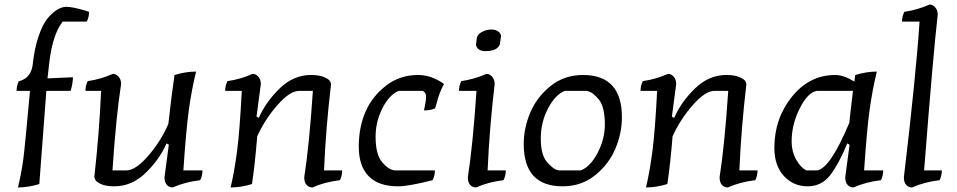

<svg xmlns="http://www.w3.org/2000/svg" viewBox="-20 -810 4213 845"><path d="M301 -470Q301 -446 291 -410H184L153 0Q104 15 59 15Q75 -52 82.5 -109Q90 -166 112 -410H53Q53 -433 63 -453Q68 -453 79 -458Q90 -463 98 -470Q117 -487 123 -519Q131 -595 149.5 -649.5Q168 -704 190 -730Q233 -780 272 -780Q298 -780 354 -764L372 -758Q372 -735 362 -715H256Q211 -658 197 -534L189 -465Z M871 -60Q871 -37 861 -17Q794 -9 740 15Q725 15 714.5 4Q704 -7 704 -30L723 -173L713 -179Q682 -108 621 -49Q560 10 483 10Q446 10 424 0Q402 -10 399 -20L395 -30Q417 -227 425 -410H356Q356 -433 366 -453Q423 -461 477 -485Q491 -485 502 -472.5Q513 -460 513 -440Q491 -300 475 -60H536Q577 -60 633 -125Q689 -190 721 -265Q735 -393 748 -480Q798 -495 843 -495Q824 -418 811.5 -329Q799 -240 787 -60Z M971 -410Q971 -433 981 -453Q1038 -461 1092 -485Q1106 -485 1117 -472.5Q1128 -460 1128 -440L1109 -297L1119 -291Q1150 -362 1211 -421Q1272 -480 1349 -480Q1386 -480 1408 -470Q1430 -460 1434 -450L1437 -440Q1414 -247 1406 -60H1486Q1486 -37 1476 -17Q1409 -9 1355 15Q1340 15 1329.5 4Q1319 -7 1319 -30Q1341 -170 1357 -410H1296Q1256 -410 1201 -347.5Q1146 -285 1112 -210Q1102 -86 1089 0Q1040 15 995 15Q1011 -52 1023 -142Q1035 -232 1044 -410Z M1894 -60Q1894 -37 1884 -17Q1778 10 1732 10Q1646 10 1602.5 -34.5Q1559 -79 1559 -164.5Q1559 -250 1588.5 -318Q1618 -386 1679 -433Q1740 -480 1819 -480Q1857 -480 1888.5 -466Q1920 -452 1934 -440Q1913 -403 1900 -350L1895 -333Q1875 -324 1846 -324Q1855 -364 1855 -384Q1855 -404 1840 -410H1735Q1694 -394 1663.5 -334.5Q1633 -275 1633 -208Q1633 -130 1662 -96Q1687 -67 1708 -62L1716 -60Z M2000 -410Q2000 -433 2010 -453Q2067 -461 2121 -485Q2135 -485 2146 -472.5Q2157 -460 2157 -440Q2134 -245 2126 -60H2206Q2206 -37 2196 -17Q2129 -9 2075 15Q2060 15 2049.5 4Q2039 -7 2039 -30Q2061 -170 2077 -410ZM2185 -651 2180 -615Q2169 -585 2116 -585Q2096 -585 2085.5 -594Q2075 -603 2075 -615L2079 -646Q2084 -661 2103 -670.5Q2122 -680 2142 -680Q2162 -680 2173.5 -671Q2185 -662 2185 -651Z M2432 -62 2440 -60H2536Q2578 -76 2610 -137Q2642 -198 2642 -262Q2642 -341 2614 -374Q2589 -403 2570 -408L2562 -410H2466Q2424 -394 2392 -333Q2360 -272 2360 -200.5Q2360 -129 2386.5 -98Q2413 -67 2432 -62ZM2456 10Q2285 10 2285 -176Q2285 -246 2313.5 -314Q2342 -382 2402.5 -431Q2463 -480 2546 -480Q2717 -480 2717 -294Q2717 -224 2688.5 -156Q2660 -88 2599.5 -39Q2539 10 2456 10Z M2799 -410Q2799 -433 2809 -453Q2866 -461 2920 -485Q2934 -485 2945 -472.5Q2956 -460 2956 -440L2937 -297L2947 -291Q2978 -362 3039 -421Q3100 -480 3177 -480Q3214 -480 3236 -470Q3258 -460 3262 -450L3265 -440Q3242 -247 3234 -60H3314Q3314 -37 3304 -17Q3237 -9 3183 15Q3168 15 3157.5 4Q3147 -7 3147 -30Q3169 -170 3185 -410H3124Q3084 -410 3029 -347.5Q2974 -285 2940 -210Q2930 -86 2917 0Q2868 15 2823 15Q2839 -52 2851 -142Q2863 -232 2872 -410Z M3867 -60Q3867 -37 3857 -17Q3790 -9 3736 15Q3721 15 3710.5 4Q3700 -7 3700 -30L3719 -173L3709 -179Q3672 -89 3634 -39.5Q3596 10 3534 10Q3472 10 3430 -35.5Q3388 -81 3388 -159Q3388 -288 3465 -384Q3542 -480 3656 -480Q3693 -480 3740 -451Q3742 -469 3744 -480Q3794 -495 3839 -495Q3820 -418 3807.5 -329Q3795 -240 3783 -60ZM3464 -187Q3464 -143 3484 -107.5Q3504 -72 3529 -60H3577Q3635 -71 3718 -270Q3722 -312 3734 -410H3574Q3535 -403 3499.5 -332.5Q3464 -262 3464 -187Z M3950 -715Q3950 -738 3960 -758Q4017 -766 4071 -790Q4085 -790 4096 -777.5Q4107 -765 4107 -745Q4088 -585 4047 -60H4125Q4125 -37 4115 -17Q4048 -9 3994 15Q3979 15 3968.5 4Q3958 -7 3958 -30Q4011 -475 4027 -715Z"/></svg>

Font: Kotta One
Style: Regular
Weight: 400
Designer: Ania Kruk
Foundry: Ania Kruk
Version: Version 1.001